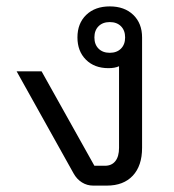

<svg xmlns="http://www.w3.org/2000/svg" viewBox="-20 -580 544 600"><path d="M424 -463V-118Q424 -62 395 -31Q366 0 314 0H271Q252 0 236 -10Q220 -20 210 -38L32 -357H110L275 -62H308Q329 -62 340.5 -76.5Q352 -91 352 -118V-373Q339 -367 319 -367Q275 -367 248.5 -393.5Q222 -420 222 -463Q222 -507 249.5 -533.5Q277 -560 323 -560Q369 -560 396.5 -533.5Q424 -507 424 -463ZM371 -463Q371 -485 358 -498Q345 -511 323 -511Q301 -511 288 -498Q275 -485 275 -463Q275 -441 288 -428Q301 -415 323 -415Q345 -415 358 -428Q371 -441 371 -463Z"/></svg>

Font: Bai Jamjuree
Style: Regular
Weight: 400
Designer: Katatrad Aksorn Co.,Ltd.
Foundry: Cadson Demak Co.,Ltd.
Version: Version 1.000; ttfautohint (v1.6)